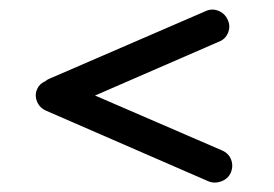

<svg xmlns="http://www.w3.org/2000/svg" viewBox="-20 -465 574 402"><path d="M439 -378 179 -265 445 -150Q459 -144 464 -130.5Q469 -117 463 -103Q457 -90 442.5 -85Q428 -80 415 -86L77 -233Q63 -239 57.5 -252.5Q52 -266 58 -279Q63 -290 75 -295Q78 -298 83 -300L409 -441Q423 -448 437 -442.5Q451 -437 457 -423Q463 -410 457.5 -396.5Q452 -383 439 -378Z"/></svg>

Font: Hoogli Semibold
Style: Regular
Weight: 600
Designer: Anand Singh Naorem
Foundry: Brand New Type
Version: Version 1.00 b007